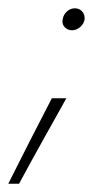

<svg xmlns="http://www.w3.org/2000/svg" viewBox="-42 -323 263 463"><path d="M109 -276Q107 -265 114 -257.5Q121 -250 132 -250Q142 -250 151 -257.5Q160 -265 162 -276Q163 -288 156 -295.5Q149 -303 139 -303Q128 -303 119.5 -295.5Q111 -288 109 -276ZM118 -86H83Q56 -34 30 17Q4 68 -22 120H4Q32 68 60.5 17Q89 -34 118 -86Z"/></svg>

Font: Josefin Slab Thin Light
Style: Italic
Weight: 300
Italic angle: -12°
Version: Version 2.000